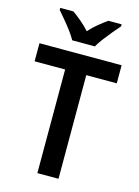

<svg xmlns="http://www.w3.org/2000/svg" viewBox="-137 -1013 786 1088"><g transform="rotate(15 256.0 -469.0)"><path d="M318 0H194V-608H15V-714H497V-608H318ZM190 -778Q178 -800 158 -827Q138 -854 116 -880Q94 -906 77 -926V-938H154Q177 -922 204.5 -899Q232 -876 256 -849Q281 -877 307.5 -898.5Q334 -920 359 -938H437V-926Q420 -907 398 -880.5Q376 -854 355.5 -827Q335 -800 323 -778Z"/></g></svg>

Font: Noto Sans Gujarati SemiCondensed SemiBold
Style: Regular
Weight: 600
Width: 4
Designer: Jelle Bosma - Monotype Design Team, Universal Thirst
Foundry: Monotype Imaging Inc.
Version: Version 2.106; ttfautohint (v1.8.4.7-5d5b)